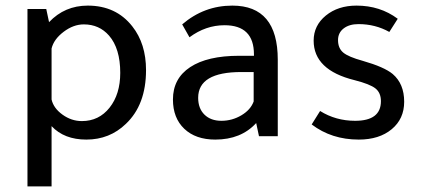

<svg xmlns="http://www.w3.org/2000/svg" viewBox="-20 -486 1510 685"><path d="M78 -454H145L155 -407Q211 -466 293 -466Q394 -466 452 -392Q501 -330 501 -236Q501 -112 429 -44Q371 12 288 12Q209 12 164 -36V179H78ZM164 -313V-131Q171 -100 203 -77Q235 -54 272 -54Q333 -54 371 -102Q409 -150 409 -226Q409 -313 369 -359Q334 -399 279 -399Q242 -399 207 -372.5Q172 -346 164 -313Z M971 0H904L894 -47Q840 12 748 12Q678 12 637.5 -26.5Q597 -65 597 -131Q597 -206 658.5 -246.5Q720 -287 833 -287H886V-292Q886 -396 781 -396Q714 -396 656 -353L630 -399Q708 -466 809 -466Q971 -466 971 -273ZM885 -229H841Q687 -229 687 -137Q687 -99 709.5 -77Q732 -55 770 -55Q808 -55 841 -74.5Q874 -94 885 -124Z M1369 -372Q1319 -400 1259 -400Q1226 -400 1206 -384.5Q1186 -369 1186 -343Q1186 -314 1204.5 -298.5Q1223 -283 1274 -269Q1351 -247 1381 -222Q1422 -187 1422 -123Q1422 -62 1377.5 -25Q1333 12 1260 12Q1163 12 1092 -42L1122 -90Q1178 -55 1247 -55Q1339 -55 1339 -125Q1339 -155 1319.5 -170.5Q1300 -186 1245 -200Q1099 -236 1099 -341Q1099 -395 1142.5 -430.5Q1186 -466 1252 -466Q1336 -466 1399 -419Z"/></svg>

Font: TajawalTap Med
Style: Regular
Weight: 500
Designer: Boutros Fonts
Foundry: Created by Boutros International 2017
Version: Version 2.700